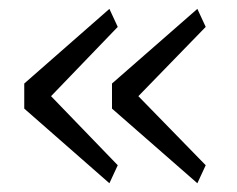

<svg xmlns="http://www.w3.org/2000/svg" viewBox="-20 -506 539 437"><path d="M229 -88.9 35.2 -258.8V-315.9L229 -485.8L248 -444.8L96.2 -287.1L248 -129.9ZM429.2 -88.9 234.9 -258.8V-315.9L429.2 -485.8L448.2 -444.8L294.9 -287.1L448.2 -129.9Z"/></svg>

Font: Anuphan Light
Style: Regular
Weight: 300
Designer: Mike Abbink, Paul van der Laan, Pieter van Rosmalen, Mint Tantisuwanna
Foundry: Bold Monday; Cadson Demak
Version: Version 3.002;hotconv 1.0.109;makeotfexe 2.5.65596